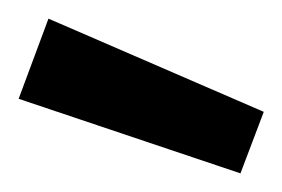

<svg xmlns="http://www.w3.org/2000/svg" viewBox="-28 -766 303 206"><path d="M24 -746 255 -646 230 -580 -8 -660Z"/></svg>

Font: TitilliumText
Style: Medium
Weight: 500
Designer: Accademia di Belle Arti di Urbino and others
Foundry: Accademia di Belle Arti di Urbino and others.
Version: Version 60.001